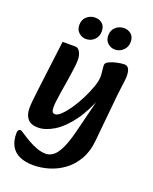

<svg xmlns="http://www.w3.org/2000/svg" viewBox="-164 -773 866 1085"><g transform="rotate(20 269.0 -231.0)"><path d="M173 221Q124 221 90 206Q56 191 38.5 160.5Q21 130 21 84Q21 70 26 64.5Q31 59 36 59Q42 59 48.5 63.5Q55 68 68 76Q86 88 110.5 102Q135 116 162.5 126Q190 136 216 136Q238 136 259 121Q280 106 299.5 66.5Q319 27 337 -45L394 -273L400 -274Q363 -176 316 -112.5Q269 -49 218.5 -18.5Q168 12 124 12Q82 12 62 -11Q42 -34 42 -75Q42 -95 44.5 -119Q47 -143 53 -194L90 -491H167Q184 -491 195 -471.5Q206 -452 206 -424Q206 -406 204 -389Q202 -372 199 -351Q196 -330 191 -297L177 -210Q173 -182 170.5 -162.5Q168 -143 168 -129Q168 -111 172 -101.5Q176 -92 190 -92Q205 -92 226.5 -113Q248 -134 271 -168Q294 -202 313.5 -241Q333 -280 346 -317Q359 -354 359 -379Q359 -396 356.5 -415.5Q354 -435 354 -448Q354 -461 373.5 -470.5Q393 -480 419 -485.5Q445 -491 463 -491Q480 -491 489 -475.5Q498 -460 497 -424Q496 -407 491.5 -376Q487 -345 484 -316L456 -30Q450 36 422.5 84Q395 132 354.5 162Q314 192 266.5 206.5Q219 221 173 221ZM382 -551Q357 -551 338.5 -568Q320 -585 320 -613Q320 -646 341.5 -664.5Q363 -683 391 -683Q416 -683 434 -667.5Q452 -652 452 -622Q452 -591 431 -571Q410 -551 382 -551ZM208 -551Q183 -551 164.5 -568Q146 -585 146 -613Q146 -646 167.5 -664.5Q189 -683 217 -683Q243 -683 260.5 -667.5Q278 -652 278 -622Q278 -591 257.5 -571Q237 -551 208 -551Z"/></g></svg>

Font: Alkatra Medium
Style: Regular
Weight: 500
Designer: Suman Bhandary
Version: Version 1.100;gftools[0.9.22]